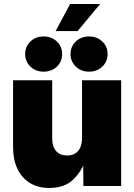

<svg xmlns="http://www.w3.org/2000/svg" viewBox="-20 -931 672 961"><path d="M226.6 9.8Q169.4 9.8 128.7 -15.9Q87.9 -41.5 66.7 -87.2Q45.4 -132.8 45.4 -193.8V-529.3H241.2V-236.3Q241.2 -197.3 260.7 -175Q280.3 -152.8 315.9 -152.8Q339.4 -152.8 356.2 -162.8Q373 -172.9 381.8 -192.6Q390.6 -212.4 390.6 -240.7V-529.3H586.4V0H397.5L396 -141.1H412.6Q391.1 -76.2 347.4 -33.2Q303.7 9.8 226.6 9.8ZM425.8 -572.3Q386.2 -572.3 359.6 -597.7Q333 -623 333 -660.6Q333 -698.2 359.6 -723.4Q386.2 -748.5 425.8 -748.5Q465.3 -748.5 491.9 -723.4Q518.6 -698.2 518.6 -660.6Q518.6 -622.6 491.9 -597.4Q465.3 -572.3 425.8 -572.3ZM198.2 -572.3Q158.7 -572.3 132.3 -597.7Q106 -623 106 -660.6Q106 -698.2 132.3 -723.4Q158.7 -748.5 198.2 -748.5Q238.3 -748.5 264.6 -723.4Q291 -698.2 291 -660.6Q291 -622.6 264.6 -597.4Q238.3 -572.3 198.2 -572.3ZM258.3 -775.4 331.1 -911.1H481.4L368.2 -775.4Z"/></svg>

Font: Inter 24pt Black
Style: Regular
Weight: 900
Designer: Rasmus Andersson
Foundry: rsms
Version: Version 4.001;git-66647c0bb